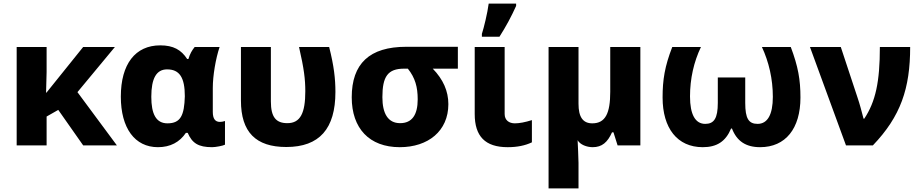

<svg xmlns="http://www.w3.org/2000/svg" viewBox="-20 -811 5134 1071"><path d="M73 0H240V-161L305 -198L444 0H632L412 -297L621 -549H444L239 -294H237L240 -409V-549H73Z M861 10C930 10 982 -18 1017 -70H1027C1052 -12 1087 10 1163 10C1183 10 1225 2 1235 -4V-136C1226 -133 1216 -131 1207 -131C1180 -131 1167 -149 1167 -187V-321C1167 -388 1183 -484 1205 -549H1066C1051 -530 1040 -512 1031 -482H1024C991 -533 947 -558 874 -558C735 -558 654 -454 654 -272C654 -96 732 10 861 10ZM914 -123C850 -123 824 -176 824 -271C824 -375 853 -424 912 -424C982 -424 1011 -378 1011 -274C1008 -168 988 -123 914 -123Z M1577 9C1762 9 1851 -93 1851 -298C1851 -371 1843 -443 1816 -549H1648C1676 -427 1683 -369 1683 -302C1683 -181 1656 -124 1583 -124C1520 -124 1491 -157 1491 -245V-549H1324V-250C1324 -74 1407 9 1577 9Z M2210 10C2368 10 2481 -80 2481 -230C2481 -303 2452 -368 2394 -428H2534V-550H2246C2041 -550 1942 -456 1942 -268C1942 -95 2040 10 2210 10ZM2212 -124C2144 -124 2113 -178 2113 -269C2113 -384 2143 -428 2234 -428H2255C2296 -377 2310 -325 2310 -257C2310 -170 2278 -124 2212 -124Z M2668 -606H2766C2803 -664 2832 -718 2859 -778V-791H2706C2699 -737 2679 -656 2668 -622ZM2812 10C2865 10 2909 1 2947 -17V-141C2909 -129 2877 -123 2852 -123C2820 -123 2795 -140 2795 -175V-549H2628V-175C2628 -51 2686 10 2812 10Z M3040 240H3207V98C3206 53 3204 13 3202 -29C3216 -4 3253 10 3286 10C3338 10 3369 -17 3394 -73H3402L3425 0H3552V-549H3384V-299C3384 -179 3357 -123 3284 -123C3231 -123 3207 -159 3207 -232V-549H3040Z M3900 10C3979 10 4028 -22 4058 -94H4063C4090 -24 4140 10 4220 10C4362 10 4445 -94 4445 -267C4445 -367 4432 -440 4391 -549H4230C4269 -465 4291 -370 4291 -271C4291 -171 4261 -120 4206 -120C4156 -120 4137 -150 4137 -237V-379H3984V-237C3984 -151 3963 -120 3914 -120C3858 -120 3829 -173 3829 -273C3829 -372 3850 -465 3890 -549H3730C3688 -441 3676 -366 3676 -267C3676 -96 3758 10 3900 10Z M4699 0H4849C5004 -162 5057 -317 5057 -549H4888C4888 -354 4864 -244 4801 -149H4797C4786 -191 4776 -230 4763 -268L4670 -549H4498Z"/></svg>

Font: Kathrein 85 Heavy
Style: Regular
Weight: 900
Designer: Lazydogs Typefoundry, based on Open Sans by Ascender Corporation
Foundry: Lazydogs Typefoundry
Version: Version 1.003;PS 001.003;hotconv 1.0.88;makeotf.lib2.5.64775